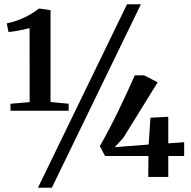

<svg xmlns="http://www.w3.org/2000/svg" viewBox="-20 -835 900 906"><path d="M120 -353 119.5 -702.5Q110 -699.5 91.5 -695.5Q73 -691.5 53.2 -688.2Q33.5 -685 20 -684L12 -725Q41.5 -730.5 70.8 -742Q100 -753.5 124.2 -767.8Q148.5 -782 164 -795L218.5 -787V-353.5L304 -345.5V-312.5H29.5V-345.5ZM579.5 -815H645L224.5 51H159ZM679.5 0 680.5 -99H475.5L451 -145.5Q472 -181.5 494.8 -225Q517.5 -268.5 539.5 -314Q561.5 -359.5 581.2 -402.5Q601 -445.5 616 -479.5H660L724 -446.5L561.5 -184L521.5 -140.5L681.5 -153L690 -279.5L774 -284V-158.5L849 -164V-99H774V0Z"/></svg>

Font: Merriweather 72pt SemiBold
Style: Regular
Weight: 600
Version: Version 2.100